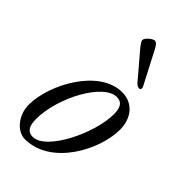

<svg xmlns="http://www.w3.org/2000/svg" viewBox="-212 -727 805 805"><g transform="rotate(45 190.0 -325.0)"><path d="M295 -475C306 -475 306 -485 301 -495L226 -639C219 -652 211 -664 201 -664C191 -664 162 -643 162 -628C162 -622 168 -613 180 -598L272 -490C278 -482 287 -475 295 -475ZM108 14C262 14 362 -176 362 -296C362 -362 324 -414 257 -414C123 -414 17 -224 17 -99C17 -41 59 14 108 14ZM124 -16C97 -16 81 -34 81 -78C81 -210 178 -384 255 -384C289 -384 298 -359 298 -324C298 -211 204 -16 124 -16Z"/></g></svg>

Font: EB Garamond
Style: Italic
Weight: 400
Italic angle: -17.2°
Designer: Georg Duffner and Octavio Pardo
Foundry: Georg Duffner
Version: Version 1.000;PS 001.000;hotconv 1.0.88;makeotf.lib2.5.64775